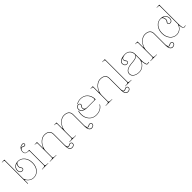

<svg xmlns="http://www.w3.org/2000/svg" viewBox="410 -2485 4343 4343"><g transform="rotate(-45 2582.0 -313.0)"><path d="M237.8 -504.4Q191.9 -491.7 165.8 -458.3Q139.6 -424.8 139.6 -376.5Q139.6 -340.8 157.2 -320.6Q174.8 -300.3 204.1 -300.3Q223.1 -300.3 233.6 -310.1Q244.1 -319.8 244.1 -335.4Q244.1 -341.8 238.5 -350.1Q232.9 -358.4 225.8 -366Q218.8 -373.5 213.1 -387.5Q207.5 -401.4 207.5 -418Q207.5 -474.6 237.8 -504.4ZM85 0V-727.5Q85 -741.2 73.2 -746.8Q61.5 -752.4 32.7 -752.4H15.1V-759.8H32.7L97.7 -761.7V-154.3Q118.2 -87.4 167.7 -47.4Q217.3 -7.3 283.7 -7.3Q374.5 -7.3 433.6 -78.6Q492.7 -149.9 492.7 -259.8Q492.7 -369.6 435.1 -441.2Q377.4 -512.7 288.6 -512.7Q257.3 -512.7 238.5 -486.6Q219.7 -460.4 219.7 -418Q219.7 -400.9 228.8 -386.7Q237.8 -372.6 246.8 -360.4Q255.9 -348.1 255.9 -335.4Q255.9 -314.5 241.5 -301.5Q227.1 -288.6 204.1 -288.6Q169.4 -288.6 148.4 -312.5Q127.4 -336.4 127.4 -376.5Q127.4 -441.9 171.9 -482.2Q216.3 -522.5 288.6 -522.5Q382.8 -522.5 443.8 -448Q504.9 -373.5 504.9 -259.8Q504.9 -146 442.4 -71.8Q379.9 2.4 283.7 2.4Q229 2.4 184.6 -23.9Q140.1 -50.3 112.3 -96.7Q106.9 -106 102.5 -106Q97.7 -106 97.2 -92.8L95.2 0Z M554.7 -681.2Q565.4 -685.1 576.2 -685.1Q595.7 -685.1 615 -674.8Q634.3 -664.6 640.1 -664.6Q650.4 -664.6 658 -672.1Q665.5 -679.7 665.5 -689.9Q665.5 -700.2 658 -707.8Q650.4 -715.3 640.1 -715.3Q585.9 -715.3 554.7 -681.2ZM651.4 -520V-35.2Q651.4 -26.4 655.5 -21Q659.7 -15.6 677 -11.5Q694.3 -7.3 726.6 -7.3H744.1V0H543.9V-7.3H564Q596.2 -7.3 613.5 -11.5Q630.9 -15.6 635 -21Q639.2 -26.4 639.2 -35.2V-487.3Q639.2 -501.5 627.2 -507.1Q615.2 -512.7 586.4 -512.7Q552.2 -512.7 531.5 -533.4Q510.7 -554.2 510.7 -588.4Q510.7 -650.9 546.1 -689.2Q581.5 -727.5 640.1 -727.5Q655.8 -727.5 666.7 -716.3Q677.7 -705.1 677.7 -689.9Q677.7 -674.8 666.7 -663.6Q655.8 -652.3 640.1 -652.3Q628.4 -652.3 609.1 -662.6Q589.8 -672.9 576.2 -672.9Q550.8 -672.9 535.6 -649.7Q520.5 -626.5 520.5 -588.4Q520.5 -557.6 538.8 -538.8Q557.1 -520 587.4 -520Z M1300.3 33.7Q1306.2 77.1 1325.9 100.8Q1345.7 124.5 1373 124.5Q1406.7 124.5 1425.5 109.6Q1444.3 94.7 1444.3 71.3Q1444.3 55.7 1433.6 46.4Q1422.9 37.1 1403.3 37.1Q1394.5 37.1 1374.8 49.1Q1355 61 1333.5 61Q1313.5 61 1300.3 33.7ZM824.2 -520H836.4L901.4 -521.5V-345.7Q901.4 -330.1 905.3 -330.1Q908.2 -330.1 913.1 -342.3Q943.4 -419.9 1004.6 -471.2Q1065.9 -522.5 1134.3 -522.5Q1214.4 -522.5 1256.6 -486.6Q1298.8 -450.7 1298.8 -382.3V-38.1Q1298.8 0 1309.3 24.4Q1319.8 48.8 1333.5 48.8Q1348.6 48.8 1368.7 36.9Q1388.7 24.9 1403.3 24.9Q1427.2 24.9 1441.9 37.6Q1456.5 50.3 1456.5 71.3Q1456.5 100.6 1433.6 118.7Q1410.6 136.7 1373 136.7Q1334 136.7 1310.3 99.9Q1286.6 63 1286.6 2.4V-380.9Q1286.6 -444.8 1248 -478Q1209.5 -511.2 1134.3 -511.2Q1076.2 -511.2 1022.2 -471.7Q968.3 -432.1 934.8 -366.9Q901.4 -301.8 901.4 -231V-35.2Q901.4 -26.4 905.5 -21Q909.7 -15.6 927 -11.5Q944.3 -7.3 976.6 -7.3H1003.9V0H793.9V-7.3H814Q846.2 -7.3 863.5 -11.5Q880.9 -15.6 885 -21Q889.2 -26.4 889.2 -35.2V-487.3Q889.2 -501.5 877.2 -507.1Q865.2 -512.7 836.4 -512.7H824.2Z M1925.3 33.7Q1931.2 77.1 1950.9 100.8Q1970.7 124.5 1998 124.5Q2031.7 124.5 2050.5 109.6Q2069.3 94.7 2069.3 71.3Q2069.3 55.7 2058.6 46.4Q2047.9 37.1 2028.3 37.1Q2019.5 37.1 1999.8 49.1Q1980 61 1958.5 61Q1938.5 61 1925.3 33.7ZM1449.2 -520H1461.4L1526.4 -521.5V-345.7Q1526.4 -330.1 1530.3 -330.1Q1533.2 -330.1 1538.1 -342.3Q1568.4 -419.9 1629.6 -471.2Q1690.9 -522.5 1759.3 -522.5Q1839.4 -522.5 1881.6 -486.6Q1923.8 -450.7 1923.8 -382.3V-38.1Q1923.8 0 1934.3 24.4Q1944.8 48.8 1958.5 48.8Q1973.6 48.8 1993.7 36.9Q2013.7 24.9 2028.3 24.9Q2052.2 24.9 2066.9 37.6Q2081.5 50.3 2081.5 71.3Q2081.5 100.6 2058.6 118.7Q2035.6 136.7 1998 136.7Q1959 136.7 1935.3 99.9Q1911.6 63 1911.6 2.4V-380.9Q1911.6 -444.8 1873 -478Q1834.5 -511.2 1759.3 -511.2Q1701.2 -511.2 1647.2 -471.7Q1593.3 -432.1 1559.8 -366.9Q1526.4 -301.8 1526.4 -231V-35.2Q1526.4 -26.4 1530.5 -21Q1534.7 -15.6 1552 -11.5Q1569.3 -7.3 1601.6 -7.3H1628.9V0H1418.9V-7.3H1439Q1471.2 -7.3 1488.5 -11.5Q1505.9 -15.6 1510 -21Q1514.2 -26.4 1514.2 -35.2V-487.3Q1514.2 -501.5 1502.2 -507.1Q1490.2 -512.7 1461.4 -512.7H1449.2Z M2186 -285.2Q2162.6 -304.7 2162.6 -334.5Q2162.6 -355.5 2171.9 -371.8Q2181.2 -388.2 2190.2 -398.9Q2199.2 -409.7 2199.2 -417Q2199.2 -432.6 2188.7 -442.4Q2178.2 -452.1 2159.2 -452.1Q2129.9 -452.1 2112.3 -431.9Q2094.7 -411.6 2094.7 -376Q2094.7 -344.2 2118.2 -320.3Q2141.6 -296.4 2186 -285.2ZM2287.6 -522.5Q2393.6 -522.5 2458.3 -451.4Q2522.9 -380.4 2522.9 -270Q2522.9 -265.1 2517.6 -265.1H2255.9Q2177.7 -265.1 2130.1 -295.7Q2082.5 -326.2 2082.5 -376Q2082.5 -416 2103.5 -439.9Q2124.5 -463.9 2159.2 -463.9Q2182.1 -463.9 2196.8 -450.9Q2211.4 -438 2211.4 -417Q2211.4 -404.3 2202.1 -392.1Q2192.9 -379.9 2183.8 -365.7Q2174.8 -351.6 2174.8 -334.5Q2174.8 -307.6 2197.5 -291.3Q2220.2 -274.9 2257.3 -274.9H2484.9Q2507.3 -274.9 2507.3 -309.1Q2507.3 -317.4 2505.9 -324.2Q2490.7 -409.7 2432.9 -461.2Q2375 -512.7 2287.6 -512.7Q2219.2 -512.7 2163.6 -477.5H2144.5Q2207 -522.5 2287.6 -522.5ZM2061 -366.2 2068.4 -349.1Q2055.2 -306.6 2055.2 -259.8Q2055.2 -149.9 2118.9 -78.6Q2182.6 -7.3 2282.7 -7.3Q2363.3 -7.3 2417.7 -38.6Q2472.2 -69.8 2502.4 -123L2511.2 -118.2Q2480 -62.5 2422.9 -30Q2365.7 2.4 2282.7 2.4Q2177.7 2.4 2110.4 -72Q2043 -146.5 2043 -259.8Q2043 -318.4 2061 -366.2Z M3086.4 33.7Q3092.3 77.1 3112.1 100.8Q3131.8 124.5 3159.2 124.5Q3192.9 124.5 3211.7 109.6Q3230.5 94.7 3230.5 71.3Q3230.5 55.7 3219.7 46.4Q3209 37.1 3189.5 37.1Q3180.7 37.1 3160.9 49.1Q3141.1 61 3119.6 61Q3099.6 61 3086.4 33.7ZM2610.4 -520H2622.6L2687.5 -521.5V-345.7Q2687.5 -330.1 2691.4 -330.1Q2694.3 -330.1 2699.2 -342.3Q2729.5 -419.9 2790.8 -471.2Q2852.1 -522.5 2920.4 -522.5Q3000.5 -522.5 3042.7 -486.6Q3085 -450.7 3085 -382.3V-38.1Q3085 0 3095.5 24.4Q3106 48.8 3119.6 48.8Q3134.8 48.8 3154.8 36.9Q3174.8 24.9 3189.5 24.9Q3213.4 24.9 3228 37.6Q3242.7 50.3 3242.7 71.3Q3242.7 100.6 3219.7 118.7Q3196.8 136.7 3159.2 136.7Q3120.1 136.7 3096.4 99.9Q3072.8 63 3072.8 2.4V-380.9Q3072.8 -444.8 3034.2 -478Q2995.6 -511.2 2920.4 -511.2Q2862.3 -511.2 2808.3 -471.7Q2754.4 -432.1 2720.9 -366.9Q2687.5 -301.8 2687.5 -231V-35.2Q2687.5 -26.4 2691.7 -21Q2695.8 -15.6 2713.1 -11.5Q2730.5 -7.3 2762.7 -7.3H2790V0H2580.1V-7.3H2600.1Q2632.3 -7.3 2649.7 -11.5Q2667 -15.6 2671.1 -21Q2675.3 -26.4 2675.3 -35.2V-487.3Q2675.3 -501.5 2663.3 -507.1Q2651.4 -512.7 2622.6 -512.7H2610.4Z M3312.5 -35.2Q3312.5 -26.4 3316.7 -21Q3320.8 -15.6 3338.1 -11.5Q3355.5 -7.3 3387.7 -7.3H3405.3V0H3205.1V-7.3H3225.1Q3257.3 -7.3 3274.7 -11.5Q3292 -15.6 3296.1 -21Q3300.3 -26.4 3300.3 -35.2V-727.5Q3300.3 -741.2 3288.6 -746.8Q3276.9 -752.4 3247.6 -752.4H3225.1V-759.8H3247.6L3312.5 -761.7Z M3617.2 -498.5Q3572.3 -485.8 3548.6 -463.1Q3524.9 -440.4 3524.9 -411.6Q3524.9 -376 3542.5 -355.7Q3560.1 -335.4 3589.4 -335.4Q3608.4 -335.4 3618.9 -345.2Q3629.4 -355 3629.4 -370.6Q3629.4 -377 3623.8 -385.3Q3618.2 -393.6 3611.1 -401.1Q3604 -408.7 3598.4 -422.6Q3592.8 -436.5 3592.8 -453.1Q3592.8 -479.5 3617.2 -498.5ZM3715.8 -522.5Q3788.1 -522.5 3834.2 -476.8Q3880.4 -431.2 3880.4 -360.4V-117.7L3888.2 -69.8Q3897.9 -10.3 3918.5 -9.8L3972.2 -15.1L3973.1 -4.9L3918.5 2.4H3918Q3886.7 2.4 3875.5 -67.9Q3874.5 -73.2 3872.6 -85.9Q3870.6 -98.6 3869.1 -106.9Q3867.7 -115.2 3867.7 -117.2V-127.9Q3867.7 -141.6 3864.3 -141.6Q3860.8 -141.6 3856.4 -130.9Q3829.1 -72.8 3775.9 -35.2Q3722.7 2.4 3657.7 2.4Q3572.8 2.4 3517.8 -34.9Q3462.9 -72.3 3462.9 -129.9Q3462.9 -249.5 3657.2 -270Q3663.1 -270.5 3682.6 -272.5Q3702.1 -274.4 3713.6 -275.4Q3725.1 -276.4 3745.1 -279.3Q3765.1 -282.2 3778.1 -285.4Q3791 -288.6 3807.4 -293.9Q3823.7 -299.3 3834 -305.7Q3844.2 -312 3853 -321.3Q3861.8 -330.6 3865.2 -341.3Q3867.7 -350.1 3867.7 -357.4V-360.4Q3867.2 -426.3 3825.2 -469.5Q3783.2 -512.7 3717.3 -512.7Q3666.5 -512.7 3635.5 -496.3Q3604.5 -480 3604.5 -453.1Q3604.5 -436 3613.5 -421.9Q3622.6 -407.7 3631.8 -395.5Q3641.1 -383.3 3641.1 -370.6Q3641.1 -349.6 3626.7 -336.7Q3612.3 -323.7 3589.4 -323.7Q3554.7 -323.7 3533.7 -347.7Q3512.7 -371.6 3512.7 -411.6Q3512.7 -461.4 3568.6 -491.9Q3624.5 -522.5 3715.8 -522.5ZM3867.7 -323.2Q3860.8 -312 3848.9 -302.7Q3836.9 -293.5 3820.6 -287.1Q3804.2 -280.8 3789.1 -276.6Q3773.9 -272.5 3752.7 -269.5Q3731.4 -266.6 3718.5 -265.1Q3705.6 -263.7 3684.8 -262Q3664.1 -260.3 3658.2 -259.8Q3617.7 -255.4 3586.4 -247.1Q3555.2 -238.8 3529.1 -223.9Q3502.9 -209 3489 -185.3Q3475.1 -161.6 3475.1 -129.9Q3475.1 -76.7 3526.6 -42Q3578.1 -7.3 3657.7 -7.3Q3714.8 -7.3 3763.9 -39.1Q3813 -70.8 3840.3 -120.4Q3867.7 -169.9 3867.7 -222.7Z M4516.1 33.7Q4522 77.1 4541.7 100.8Q4561.5 124.5 4588.9 124.5Q4622.6 124.5 4641.4 109.6Q4660.2 94.7 4660.2 71.3Q4660.2 55.7 4649.4 46.4Q4638.7 37.1 4619.1 37.1Q4610.4 37.1 4590.6 49.1Q4570.8 61 4549.3 61Q4529.3 61 4516.1 33.7ZM4040 -520H4052.2L4117.2 -521.5V-345.7Q4117.2 -330.1 4121.1 -330.1Q4124 -330.1 4128.9 -342.3Q4159.2 -419.9 4220.5 -471.2Q4281.7 -522.5 4350.1 -522.5Q4430.2 -522.5 4472.4 -486.6Q4514.6 -450.7 4514.6 -382.3V-38.1Q4514.6 0 4525.1 24.4Q4535.6 48.8 4549.3 48.8Q4564.5 48.8 4584.5 36.9Q4604.5 24.9 4619.1 24.9Q4643.1 24.9 4657.7 37.6Q4672.4 50.3 4672.4 71.3Q4672.4 100.6 4649.4 118.7Q4626.5 136.7 4588.9 136.7Q4549.8 136.7 4526.1 99.9Q4502.4 63 4502.4 2.4V-380.9Q4502.4 -444.8 4463.9 -478Q4425.3 -511.2 4350.1 -511.2Q4292 -511.2 4238 -471.7Q4184.1 -432.1 4150.6 -366.9Q4117.2 -301.8 4117.2 -231V-35.2Q4117.2 -26.4 4121.3 -21Q4125.5 -15.6 4142.8 -11.5Q4160.2 -7.3 4192.4 -7.3H4219.7V0H4009.8V-7.3H4029.8Q4062 -7.3 4079.3 -11.5Q4096.7 -15.6 4100.8 -21Q4105 -26.4 4105 -35.2V-487.3Q4105 -501.5 4093 -507.1Q4081.1 -512.7 4052.2 -512.7H4040Z M4900.4 -504.4Q4931.2 -474.6 4931.2 -418Q4931.2 -397 4921.9 -380.6Q4912.6 -364.3 4903.6 -353.5Q4894.5 -342.8 4894.5 -335.4Q4894.5 -319.8 4905 -310.1Q4915.5 -300.3 4934.6 -300.3Q4963.9 -300.3 4981.4 -320.6Q4999 -340.8 4999 -376.5Q4999 -424.8 4973.1 -458.3Q4947.3 -491.7 4900.4 -504.4ZM4966.3 -759.8H4988.8L5053.7 -761.7V-124.5L5058.1 -74.7Q5060.5 -46.4 5069.8 -26.6Q5079.1 -6.8 5090.3 -6.3L5139.2 -15.6L5141.1 -5.4L5092.3 2.4H5091.3Q5073.2 2.4 5060.8 -20.5Q5048.3 -43.5 5045.4 -73.7L5043.5 -96.2Q5042 -109.4 5038.1 -109.4Q5033.7 -109.4 5027.8 -99.1Q5000 -51.8 4955.3 -24.7Q4910.6 2.4 4855 2.4Q4758.8 2.4 4696.3 -71.8Q4633.8 -146 4633.8 -259.8Q4633.8 -373.5 4695.1 -448Q4756.3 -522.5 4850.1 -522.5Q4922.4 -522.5 4966.8 -482.2Q5011.2 -441.9 5011.2 -376.5Q5011.2 -336.4 4990.2 -312.5Q4969.2 -288.6 4934.6 -288.6Q4911.6 -288.6 4897.2 -301.5Q4882.8 -314.5 4882.8 -335.4Q4882.8 -348.1 4891.8 -360.4Q4900.9 -372.6 4909.9 -386.7Q4918.9 -400.9 4918.9 -418Q4918.9 -460.4 4900.1 -486.6Q4881.3 -512.7 4850.1 -512.7Q4761.2 -512.7 4703.6 -441.2Q4646 -369.6 4646 -259.8Q4646 -149.9 4705.1 -78.6Q4764.2 -7.3 4855 -7.3Q4921.4 -7.3 4970.9 -47.9Q5020.5 -88.4 5041 -155.3V-727.5Q5041 -741.2 5029.3 -746.8Q5017.6 -752.4 4988.8 -752.4H4966.3Z"/></g></svg>

Font: ZnikomitNo24
Style: Thin
Weight: 300
Designer: gluk
Foundry: gluk
Version: Version 0.55